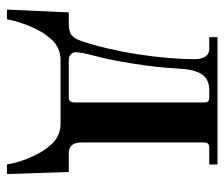

<svg xmlns="http://www.w3.org/2000/svg" viewBox="-67 -429 652 558"><g transform="rotate(90 259.0 -150.0)"><path d="M7.8 155.8 16.1 -23.9H48.8Q72.3 -23.9 82.5 -32.5Q92.8 -41 99.1 -60.1Q123.5 -132.8 137.7 -224.4Q151.9 -315.9 151.9 -392.1Q151.9 -408.7 144.5 -420.4Q137.2 -432.1 122.1 -432.1H87.9V-456.1H458V-432.1H410.2Q400.9 -432.1 397.5 -428.7Q394 -425.3 394 -416V-60.1Q394 -23.9 425.8 -23.9H480L485.8 155.8H458Q450.2 112.3 432.1 76.2Q424.8 61 418.2 50.5Q411.6 40 400.1 27.1Q388.7 14.2 373.3 7.1Q357.9 0 338.9 0H154.8Q135.7 0 120.4 7.1Q105 14.2 93.8 27.3Q82.5 40.5 75.9 50.8Q69.3 61 62 76.2Q54.2 92.3 47.6 112.1Q41 131.8 38.6 143.6L36.1 155.8ZM262.2 -432.1H241.2Q223.1 -432.1 210.9 -424.8Q198.7 -417.5 192.1 -403.8Q185.5 -390.1 182.9 -375.7Q180.2 -361.3 179.2 -341.8Q176.3 -283.7 165.5 -214.4Q154.8 -145 142.1 -98.1Q131.8 -60.1 131.8 -43.9Q131.8 -34.7 138.7 -29.3Q145.5 -23.9 153.8 -23.9H262.2Q271 -23.9 274.4 -28.1Q277.8 -32.2 277.8 -42V-416Q277.8 -425.3 274.7 -428.7Q271.5 -432.1 262.2 -432.1Z"/></g></svg>

Font: Flanker Steampunk
Style: Bold
Weight: 700
Designer: Alexey Kryukov, Leonardo Di Lena
Foundry: Alexey Kryukov, Leonardo Di Lena
Version: 1.210